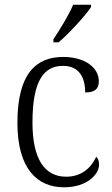

<svg xmlns="http://www.w3.org/2000/svg" viewBox="-20 -786 476 816"><path d="M207 -619V-606H229C275 -645 344 -721 367 -756V-766H291C272 -721 236 -663 207 -619ZM252 10C351 10 401 -46 401 -86C401 -102 397 -112 389 -120C368 -74 328 -35 261 -35C169 -35 118 -111 118 -265C118 -450 170 -506 248 -506C317 -506 342 -456 342 -393C380 -393 400 -406 400 -440C400 -503 335 -544 249 -544C137 -544 54 -478 54 -264C54 -69 138 10 252 10Z"/></svg>

Font: Noto Serif Bengali SemiCondensed Light
Style: Regular
Weight: 300
Width: 4
Designer: Juan Bruce, Universal Thirst, Indian Type Foundry and the Monotype Design Team.
Foundry: Monotype Imaging Inc.
Version: Version 2.003